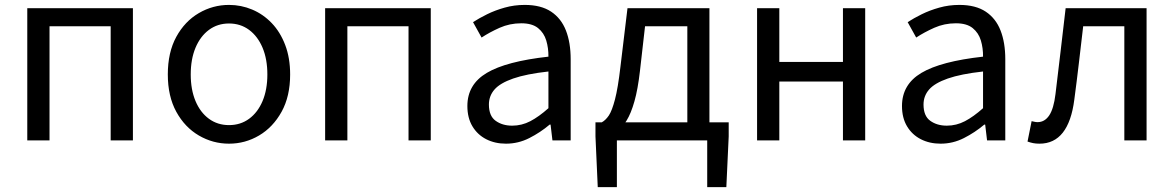

<svg xmlns="http://www.w3.org/2000/svg" viewBox="-20 -577 4824 789"><path d="M92.1 0V-543.4H526.2V0H434.8V-469H183.5V0Z M921.1 13.4Q854.6 13.4 797 -20.3Q739.4 -54 704.5 -117.6Q669.6 -181.2 669.6 -271Q669.6 -361.9 704.5 -425.7Q739.4 -489.4 797 -523.1Q854.6 -556.8 921.1 -556.8Q970.9 -556.8 1016.3 -537.7Q1061.7 -518.6 1096.8 -481.9Q1131.8 -445.3 1152 -392.1Q1172.3 -338.9 1172.3 -271Q1172.3 -181.2 1137.1 -117.6Q1101.8 -54 1044.7 -20.3Q987.7 13.4 921.1 13.4ZM921.1 -62.9Q968.2 -62.9 1003.7 -88.9Q1039.2 -114.9 1059 -161.8Q1078.7 -208.7 1078.7 -271Q1078.7 -333.8 1059 -380.8Q1039.2 -427.8 1003.7 -454.2Q968.2 -480.5 921.1 -480.5Q874.1 -480.5 838.6 -454.2Q803.1 -427.8 783.4 -380.8Q763.8 -333.8 763.8 -271Q763.8 -208.7 783.4 -161.8Q803.1 -114.9 838.6 -88.9Q874.1 -62.9 921.1 -62.9Z M1316.1 0V-543.4H1750.2V0H1658.8V-469H1407.5V0Z M2059.2 13.4Q2013.9 13.4 1978.1 -4.9Q1942.2 -23.2 1921.4 -57.9Q1900.6 -92.5 1900.6 -141.3Q1900.6 -230.1 1980.5 -277.5Q2060.3 -325 2233.7 -344.2Q2234.1 -379.4 2224.8 -410.5Q2215.5 -441.7 2191.2 -461.5Q2166.9 -481.3 2122 -481.3Q2074.6 -481.3 2033.1 -462.8Q1991.7 -444.3 1959 -422.7L1923.9 -486Q1949 -502.3 1981.8 -518.5Q2014.6 -534.7 2053.9 -545.7Q2093.1 -556.8 2136.5 -556.8Q2203.2 -556.8 2244.8 -529.1Q2286.3 -501.4 2305.7 -451.5Q2325.1 -401.6 2325.1 -334V0H2250.2L2242.5 -64.9H2238.7Q2200.6 -32.7 2155.3 -9.7Q2109.9 13.4 2059.2 13.4ZM2084.8 -60.6Q2124 -60.6 2159.3 -79Q2194.5 -97.4 2233.7 -132.4V-283.2Q2142.7 -273.1 2088.8 -254.3Q2035 -235.5 2012 -209.1Q1989.1 -182.6 1989.1 -147.4Q1989.1 -100.4 2016.9 -80.5Q2044.6 -60.6 2084.8 -60.6Z M2515 0V192.1H2436.4L2427 -16.5V-74.3H2974.5V-16.5L2964.8 192.1H2886.2V0ZM2804.5 -27.6V-469H2630.7L2609.8 -285.3Q2601.2 -210 2587.1 -160.5Q2573.1 -111 2555.1 -81.9Q2537.2 -52.8 2516.6 -39.1Q2496 -25.4 2474.5 -20.8L2453 -74.3Q2468.8 -83 2482 -102.5Q2495.1 -122 2507.2 -168.5Q2519.4 -214.9 2529.6 -302.5L2558.6 -543.4H2895.3V-27.6Z M3091.1 0V-543.4H3182.5V-322.5H3444V-543.4H3535.4V0H3444V-241.9H3182.5V0Z M3845.2 13.4Q3799.9 13.4 3764.1 -4.9Q3728.2 -23.2 3707.4 -57.9Q3686.6 -92.5 3686.6 -141.3Q3686.6 -230.1 3766.5 -277.5Q3846.3 -325 4019.7 -344.2Q4020.1 -379.4 4010.8 -410.5Q4001.5 -441.7 3977.2 -461.5Q3952.9 -481.3 3908 -481.3Q3860.6 -481.3 3819.1 -462.8Q3777.7 -444.3 3745 -422.7L3709.9 -486Q3735 -502.3 3767.8 -518.5Q3800.6 -534.7 3839.9 -545.7Q3879.1 -556.8 3922.5 -556.8Q3989.2 -556.8 4030.8 -529.1Q4072.3 -501.4 4091.7 -451.5Q4111.1 -401.6 4111.1 -334V0H4036.2L4028.5 -64.9H4024.7Q3986.6 -32.7 3941.3 -9.7Q3895.9 13.4 3845.2 13.4ZM3870.8 -60.6Q3910 -60.6 3945.3 -79Q3980.5 -97.4 4019.7 -132.4V-283.2Q3928.7 -273.1 3874.8 -254.3Q3821 -235.5 3798 -209.1Q3775.1 -182.6 3775.1 -147.4Q3775.1 -100.4 3802.9 -80.5Q3830.6 -60.6 3870.8 -60.6Z M4251.8 13.4Q4236.6 13.4 4225.3 11.1Q4214 8.8 4202.5 4.7L4219.3 -79.1Q4225.1 -78.1 4230.9 -76.6Q4236.6 -75.1 4244 -75.1Q4273.1 -75.1 4291.7 -102.9Q4310.2 -130.6 4317.4 -190.5Q4328.4 -279 4338.5 -367.2Q4348.5 -455.5 4359.1 -543.4H4691.7V0H4600.3V-469H4431.2Q4422.3 -393.4 4413.6 -318.5Q4404.9 -243.6 4394.7 -167.3Q4383.1 -77.2 4347.4 -31.9Q4311.7 13.4 4251.8 13.4Z"/></svg>

Font: Noto Sans SC Thin
Style: Regular
Weight: 100
Designer: Ryoko NISHIZUKA 西塚涼子 (kana, bopomofo & ideographs); Paul D. Hunt (Latin, Greek & Cyrillic); Sandoll Communications 산돌커뮤니
Foundry: Adobe
Version: Version 2.004-H2;hotconv 1.0.118;makeotfexe 2.5.65603